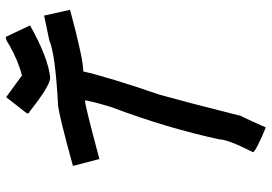

<svg xmlns="http://www.w3.org/2000/svg" viewBox="-155 -790 921 651"><g transform="rotate(-90 305.5 -464.5)"><path d="M578.1 -775.4 597.7 -687.5Q431.6 -642.6 388.7 -642.6Q370.1 -559.6 309.6 -382.8Q284.2 -292 238.3 -109.4Q220.7 -73.7 199.2 -24.4H197.3Q115.2 -58.6 115.2 -67.4Q158.2 -152.8 158.2 -179.7Q196.3 -357.9 267.6 -546.9Q285.6 -605 291 -636.7H289.1Q272.9 -636.7 91.8 -587.9L68.4 -677.7Q252 -728.5 281.2 -728.5Q449.2 -737.8 494.1 -757.8ZM503.9 -905.3H505.9L544.9 -823.2Q433.6 -760.7 367.2 -754.9Q340.3 -754.9 252 -825.2Q247.1 -825.2 246.1 -833L300.8 -903.3H302.7L375 -850.6Q422.9 -862.3 478.5 -893.6Q495.6 -905.3 503.9 -905.3Z"/></g></svg>

Font: ww_drahtTSB
Style: Regular
Weight: 400
Designer: Dr. Wolfgang Wiebecke
Version: Version 1.06 May 21, 2010, initial release